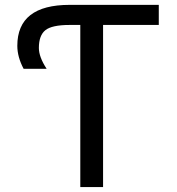

<svg xmlns="http://www.w3.org/2000/svg" viewBox="-20 -752 715 774"><path d="M260.7 -732.4H620.1V-651.4H395.5V2H303.7V-651.4H260.7Q189.5 -651.4 163.1 -630.4Q136.7 -609.4 136.7 -558.6Q136.7 -522.5 168 -474.6H75.2Q49.8 -522.5 49.8 -567.4Q49.8 -732.4 260.7 -732.4Z"/></svg>

Font: Gen Shin Gothic Regular
Style: Regular
Weight: 400
Designer: [Source Han Sans]
Ryoko NISHIZUKA  (kana & ideographs); Paul D. Hunt (Latin, Greek & Cyrillic); Wenlong ZHANG  (bopomofo
Version: Version 1.002.20150607